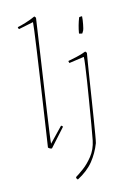

<svg xmlns="http://www.w3.org/2000/svg" viewBox="-136 -775 691 1044"><g transform="rotate(-15 209.5 -253.0)"><path d="M75 6Q65 6 55 -4Q61 -44 70.5 -107Q80 -170 91 -244.5Q102 -319 113 -393Q124 -467 133 -530.5Q142 -594 147.5 -635.5Q153 -677 153 -684L70 -667Q66 -671 66 -679Q83 -682 112.5 -691Q142 -700 168 -712L175 -703Q163 -622 150 -532Q137 -442 124 -355Q111 -268 100.5 -195Q90 -122 83.5 -75.5Q77 -29 77 -20L155 -101L164 -93ZM167 206Q166 204 164 201Q162 198 160 196L162 190Q179 180 207.5 159Q236 138 263 104Q290 70 300 22Q305 -4 315.5 -64.5Q326 -125 337 -193Q346 -246 353.5 -295Q361 -344 366 -380.5Q371 -417 371 -430L287 -418Q286 -420 285 -424Q284 -428 284 -430Q301 -433 330.5 -439.5Q360 -446 386 -456L393 -447Q390 -430 383.5 -391Q377 -352 369 -301Q361 -250 352.5 -195.5Q344 -141 336 -91.5Q328 -42 322 -6.5Q316 29 313 40Q293 92 259.5 133.5Q226 175 167 206ZM379 -559V-562Q386 -603 402 -644Q405 -646 410 -646Q415 -646 419 -646Q418 -627 413 -601.5Q408 -576 405 -570Q404 -568 400 -561.5Q396 -555 396 -555Q394 -555 389 -556Q384 -557 379 -559Z"/></g></svg>

Font: Labrada Thin
Style: Italic
Weight: 100
Italic angle: -7°
Designer: Mercedes Jáuregui
Foundry: Omnibus-Type Team
Version: Version 1.000; ttfautohint (v1.8.4.7-5d5b)